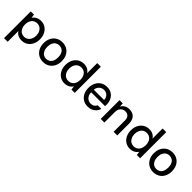

<svg xmlns="http://www.w3.org/2000/svg" viewBox="264 -2120 3739 3739"><g transform="rotate(45 2134.0 -250.0)"><path d="M70 220V-517H159L169 -439Q185 -463 208.5 -483.5Q232 -504 265.5 -516.5Q299 -529 343 -529Q415 -529 468.5 -493.5Q522 -458 552 -397Q582 -336 582 -257Q582 -180 551.5 -119Q521 -58 467 -23Q413 12 343 12Q283 12 238.5 -11.5Q194 -35 170 -77V220ZM326 -75Q371 -75 405.5 -97.5Q440 -120 460 -161.5Q480 -203 480 -258Q480 -314 460 -355.5Q440 -397 405.5 -419.5Q371 -442 326 -442Q279 -442 244 -419.5Q209 -397 189.5 -355.5Q170 -314 170 -259Q170 -203 189.5 -161.5Q209 -120 244 -97.5Q279 -75 326 -75Z M932 12Q860 12 803.5 -21.5Q747 -55 715 -116.5Q683 -178 683 -258Q683 -340 715 -401Q747 -462 804 -495.5Q861 -529 934 -529Q1007 -529 1063.5 -495.5Q1120 -462 1151.5 -401Q1183 -340 1183 -258Q1183 -177 1151 -116Q1119 -55 1062.5 -21.5Q1006 12 932 12ZM932 -74Q974 -74 1008 -94.5Q1042 -115 1061.5 -156.5Q1081 -198 1081 -259Q1081 -320 1062 -361Q1043 -402 1009.5 -422.5Q976 -443 934 -443Q893 -443 859 -422.5Q825 -402 805 -361Q785 -320 785 -258Q785 -198 805 -156.5Q825 -115 858 -94.5Q891 -74 932 -74Z M1522 12Q1452 12 1398 -23Q1344 -58 1314 -119Q1284 -180 1284 -258Q1284 -337 1314.5 -398Q1345 -459 1399.5 -494Q1454 -529 1526 -529Q1584 -529 1628 -506Q1672 -483 1697 -440V-720H1797V0H1707L1697 -79Q1682 -55 1658.5 -34.5Q1635 -14 1601 -1Q1567 12 1522 12ZM1541 -75Q1588 -75 1623 -97.5Q1658 -120 1677 -161.5Q1696 -203 1696 -259Q1696 -314 1677 -355.5Q1658 -397 1622.5 -419.5Q1587 -442 1541 -442Q1496 -442 1461 -419.5Q1426 -397 1406 -355.5Q1386 -314 1386 -259Q1386 -203 1406 -161.5Q1426 -120 1461 -97.5Q1496 -75 1541 -75Z M2161 12Q2089 12 2034 -21.5Q1979 -55 1947.5 -115.5Q1916 -176 1916 -257Q1916 -338 1947 -399.5Q1978 -461 2033.5 -495Q2089 -529 2163 -529Q2238 -529 2290.5 -495.5Q2343 -462 2371 -405.5Q2399 -349 2399 -281Q2399 -271 2398.5 -260Q2398 -249 2397 -235H1990V-306H2300Q2297 -373 2258 -409.5Q2219 -446 2161 -446Q2122 -446 2088.5 -427Q2055 -408 2034.5 -371Q2014 -334 2014 -278V-249Q2014 -191 2034 -151.5Q2054 -112 2087 -91.5Q2120 -71 2161 -71Q2211 -71 2240.5 -91Q2270 -111 2284 -146H2385Q2372 -101 2341.5 -65Q2311 -29 2265.5 -8.5Q2220 12 2161 12Z M2514 0V-517H2603L2609 -434Q2632 -478 2675.5 -503.5Q2719 -529 2776 -529Q2836 -529 2879 -506Q2922 -483 2945.5 -436Q2969 -389 2969 -319V0H2869V-309Q2869 -376 2837.5 -410Q2806 -444 2749 -444Q2712 -444 2681 -426Q2650 -408 2632 -374Q2614 -340 2614 -291V0Z M3323 12Q3253 12 3199 -23Q3145 -58 3115 -119Q3085 -180 3085 -258Q3085 -337 3115.5 -398Q3146 -459 3200.5 -494Q3255 -529 3327 -529Q3385 -529 3429 -506Q3473 -483 3498 -440V-720H3598V0H3508L3498 -79Q3483 -55 3459.5 -34.5Q3436 -14 3402 -1Q3368 12 3323 12ZM3342 -75Q3389 -75 3424 -97.5Q3459 -120 3478 -161.5Q3497 -203 3497 -259Q3497 -314 3478 -355.5Q3459 -397 3423.5 -419.5Q3388 -442 3342 -442Q3297 -442 3262 -419.5Q3227 -397 3207 -355.5Q3187 -314 3187 -259Q3187 -203 3207 -161.5Q3227 -120 3262 -97.5Q3297 -75 3342 -75Z M3966 12Q3894 12 3837.5 -21.5Q3781 -55 3749 -116.5Q3717 -178 3717 -258Q3717 -340 3749 -401Q3781 -462 3838 -495.5Q3895 -529 3968 -529Q4041 -529 4097.5 -495.5Q4154 -462 4185.5 -401Q4217 -340 4217 -258Q4217 -177 4185 -116Q4153 -55 4096.5 -21.5Q4040 12 3966 12ZM3966 -74Q4008 -74 4042 -94.5Q4076 -115 4095.5 -156.5Q4115 -198 4115 -259Q4115 -320 4096 -361Q4077 -402 4043.5 -422.5Q4010 -443 3968 -443Q3927 -443 3893 -422.5Q3859 -402 3839 -361Q3819 -320 3819 -258Q3819 -198 3839 -156.5Q3859 -115 3892 -94.5Q3925 -74 3966 -74Z"/></g></svg>

Font: DM Sans 11pt Medium
Style: Regular
Weight: 500
Version: Version 4.004;gftools[0.9.30]